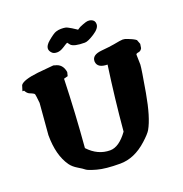

<svg xmlns="http://www.w3.org/2000/svg" viewBox="-149 -974 1064 1117"><g transform="rotate(-20 383.0 -415.5)"><path d="M439.5 -806.2Q440.4 -805.2 441.4 -804.7Q443.8 -804.7 448.2 -808.6Q454.6 -814.5 479 -823.7Q503.4 -833 512 -833Q520.5 -833 524.4 -832.3Q528.3 -831.5 532.2 -830.1Q554.2 -822.3 554.2 -799.3Q554.2 -798.8 554.2 -798.3Q554.2 -797.9 554.2 -797.4Q553.7 -772 513.2 -746.1Q472.7 -720.2 453.6 -720.2Q385.3 -720.2 368.2 -739.7Q360.4 -748.5 356.9 -754.4H354.5Q348.6 -752 325.7 -737.1Q302.7 -722.2 283.2 -722.2Q263.7 -722.2 253.9 -731Q238.8 -745.1 238.8 -760.3Q238.8 -780.3 266.1 -803.2Q301.8 -833 317.6 -838.1Q333.5 -843.3 349.4 -843.3Q365.2 -843.3 376.2 -841.3Q387.2 -839.4 412.1 -824Q437 -808.6 439.5 -806.2ZM69.8 -287.1 85.9 -481Q80.6 -532.2 78.6 -536.6Q75.7 -542.5 64 -547.4Q52.2 -552.2 46.9 -554.7Q34.2 -561.5 25.4 -578.6H15.1L25.9 -613.3Q43.5 -638.7 136.2 -649.4L231 -658.2H239.7L242.2 -656.2Q290 -647.5 298.3 -594.7L292.5 -571.3L267.6 -564.5Q261.2 -352.5 243.7 -143.6Q301.8 -81.1 377.9 -81.1Q433.1 -81.1 487.8 -156.7Q505.4 -356.9 533.7 -555.2Q472.7 -555.7 468.8 -596.2V-599.6Q468.8 -637.7 527.8 -643.6Q581.1 -648.4 607.9 -653.3Q653.3 -662.1 665.8 -662.1Q678.2 -662.1 695.1 -655Q711.9 -647.9 717.5 -645.5Q723.1 -643.1 727.5 -640.6Q736.8 -635.7 743.2 -630.4L753.4 -603.5L749.5 -578.1Q741.7 -563 728 -561Q711.4 -558.6 711.4 -552.2V-551.8L712.9 -490.2Q711.9 -465.8 686.8 -323.2Q661.6 -180.7 625 -116.7Q613.3 -96.2 573.7 -60.5Q494.1 11.7 406.2 11.7Q315.4 11.7 264.9 -2.4Q214.4 -16.6 203.9 -25.6Q193.4 -34.7 165 -51.5Q136.7 -68.4 121.6 -89.4Q69.8 -162.1 69.8 -287.1Z"/></g></svg>

Font: Drukaatie burti
Style: Heavy
Weight: 800
Version: Version 0.14